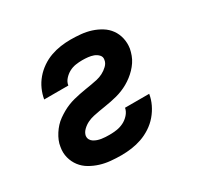

<svg xmlns="http://www.w3.org/2000/svg" viewBox="-121 -669 842 819"><g transform="rotate(-30 300.0 -260.0)"><path d="M258 8Q232 8 205.5 5.5Q179 3 155 -4.5Q131 -12 109.5 -24.5Q88 -37 73 -56.5Q58 -76 51.5 -101Q45 -126 50 -153Q52 -168 58 -182.5Q64 -197 73 -211Q82 -225 93 -237Q104 -249 117.5 -258.5Q131 -268 145 -276Q159 -284 174 -290Q189 -296 204.5 -300Q220 -304 235 -307Q250 -310 265.5 -312.5Q281 -315 296 -317.5Q311 -320 326.5 -323.5Q342 -327 356.5 -334.5Q371 -342 383.5 -354Q396 -366 398 -381Q401 -395 391.5 -405Q382 -415 369.5 -419.5Q357 -424 343 -425.5Q329 -427 315 -427Q299 -427 282.5 -424.5Q266 -422 251 -414Q236 -406 224 -392.5Q212 -379 210 -363H91Q95 -387 105.5 -410.5Q116 -434 133 -454Q150 -474 172 -489Q194 -504 218 -512.5Q242 -521 266.5 -524.5Q291 -528 315 -528Q341 -528 366.5 -525.5Q392 -523 415.5 -515.5Q439 -508 460 -495Q481 -482 495 -462.5Q509 -443 514.5 -418.5Q520 -394 516 -368Q513 -353 507.5 -338Q502 -323 493 -309.5Q484 -296 472.5 -284Q461 -272 448 -262Q435 -252 421 -244Q407 -236 392 -230Q377 -224 362 -220Q347 -216 331.5 -213Q316 -210 300.5 -207.5Q285 -205 270 -202.5Q255 -200 239.5 -196.5Q224 -193 209.5 -186Q195 -179 182.5 -167Q170 -155 167 -140Q167 -139 167 -139Q167 -139 167 -139Q166 -129 170.5 -121Q175 -113 183 -108Q191 -103 200 -100Q209 -97 218.5 -95.5Q228 -94 238 -93.5Q248 -93 258 -93Q275 -93 292.5 -95.5Q310 -98 326.5 -106Q343 -114 356 -128.5Q369 -143 372 -160H491Q487 -135 475.5 -111Q464 -87 446.5 -66.5Q429 -46 406 -31Q383 -16 358.5 -7.5Q334 1 308.5 4.5Q283 8 258 8Z"/></g></svg>

Font: Iosevka SS04 Extended Oblique
Style: Bold
Weight: 700
Width: 7
Italic angle: -9°
Monospace: yes
Designer: Belleve Invis
Foundry: Belleve Invis
Version: Version 19.0.0; ttfautohint (v1.8.4)